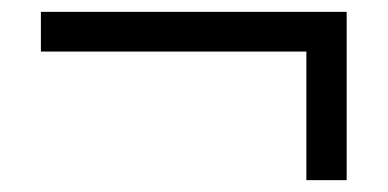

<svg xmlns="http://www.w3.org/2000/svg" viewBox="-20 -422 654 324"><path d="M565 -118V-402H49V-335H497V-118Z"/></svg>

Font: STIX Two Math
Style: Regular
Weight: 400
Designer: Ross Mills, John Hudson & Paul Hanslow, Tiro Typeworks Ltd; with portions MicroPress Inc., with additions and correction
Foundry: Tiro Typeworks Ltd
Version: Version 2.02 b142